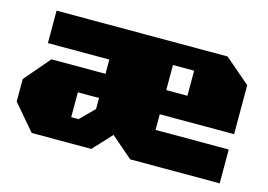

<svg xmlns="http://www.w3.org/2000/svg" viewBox="-76 -664 1124 806"><g transform="rotate(15 486.5 -261.5)"><path d="M112 0 17 -111V-209L112 -320H347V-382H80V-523H823L934 -428V-215H611V-147H929V0H540L446 -81L371 0ZM611 -320H703V-429H611ZM255 -107H287L347 -167V-215H255Z"/></g></svg>

Font: Tomorrow ExtraBold
Style: Regular
Weight: 800
Designer: Tony de Marco, Monica Rizzolli
Foundry: Just in Type
Version: Version 2.002